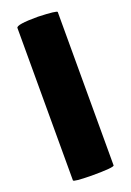

<svg xmlns="http://www.w3.org/2000/svg" viewBox="-138 -754 548 806"><g transform="rotate(-20 136.0 -351.0)"><path d="M227 -8Q227 1 125 1Q45 0 45 -7V-688Q45 -703 142 -703Q227 -700 227 -693Z"/></g></svg>

Font: Lilita One
Style: Regular
Weight: 400
Designer: Juan Montoreano
Foundry: Juan Montoreano
Version: Version 1.002